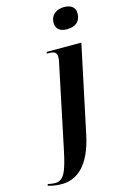

<svg xmlns="http://www.w3.org/2000/svg" viewBox="-276 -828 727 1132"><g transform="rotate(-15 87.5 -262.5)"><path d="M219 -634C273 -634 304 -659 304 -710C304 -750 272 -765 237 -765C194 -765 153 -744 153 -689C153 -651 182 -634 219 -634ZM-44 240C49 240 131 173 168 -3L281 -536H70L67 -526H78C116 -526 128 -516 128 -488C128 -473 124 -456 119 -434L19 43C-9 178 -29 224 -83 224C-96 224 -117 221 -126 218L-129 228C-100 236 -78 240 -44 240Z"/></g></svg>

Font: Noto Serif Display Condensed
Style: Bold Italic
Weight: 700
Width: 3
Italic angle: -12°
Designer: Monotype Design Team
Foundry: Monotype Imaging Inc.
Version: Version 2.009